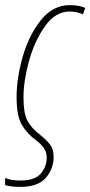

<svg xmlns="http://www.w3.org/2000/svg" viewBox="-39 -556 354 752"><path d="M40 176Q110 176 140.5 140.5Q171 105 171 59Q171 28 156.5 9.5Q142 -9 119 -27Q84 -54 68.5 -83Q53 -112 53 -175Q53 -238 74.5 -316.5Q96 -395 137 -453Q178 -511 234 -511Q251 -511 263.5 -507.5Q276 -504 286 -500L295 -525Q284 -530 269 -533Q254 -536 235 -536Q168 -536 121 -477Q74 -418 50 -334Q26 -250 26 -175Q26 -102 46 -68Q66 -34 99 -9Q122 8 133 24Q144 40 144 62Q144 96 121 123.5Q98 151 41 151Q3 151 -19 141V169Q4 176 40 176Z"/></svg>

Font: Noto Sans Display Condensed Thin
Style: Italic
Weight: 250
Width: 3
Italic angle: -12°
Designer: Monotype Design Team
Foundry: Monotype Imaging Inc.
Version: Version 1.900